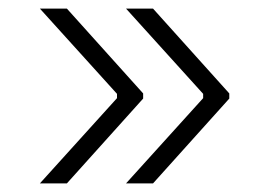

<svg xmlns="http://www.w3.org/2000/svg" viewBox="-20 -498 618 448"><path d="M274 -70H337L515 -268V-280L337 -478H274L454 -279V-269ZM73 -70H136L314 -268V-280L136 -478H73L253 -279V-269Z"/></svg>

Font: Fixel Text Light
Style: Regular
Weight: 300
Width: 4
Designer: AlfaBravo + MacPaw
Foundry: Kyrylo Tkachov, Marchela Mozhyna, Serhii Makarenko, Maria Weinstein, Zakhar Kryvoshyya
Version: Version 1.211